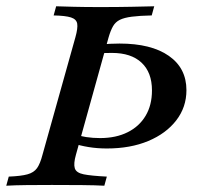

<svg xmlns="http://www.w3.org/2000/svg" viewBox="-36 -591 635 611"><path d="M-16.1 0 -8.1 -29Q31.5 -30.6 51.6 -36.3Q71.8 -41.9 81.9 -56Q91.9 -70.2 99.2 -98.4L204 -472.6Q212.1 -501.6 209.7 -515.7Q207.3 -529.8 189.9 -535.5Q172.6 -541.1 134.7 -541.9L142.7 -571Q163.7 -570.2 199.2 -569.4Q234.7 -568.5 282.3 -568.5Q337.9 -568.5 381.9 -569.4Q425.8 -570.2 454.8 -571L446.8 -541.9Q408.1 -541.1 383.5 -537.9Q358.9 -534.7 345.2 -527.8Q331.5 -521 323.8 -507.7Q316.1 -494.4 309.7 -472.6L205.6 -98.4Q197.6 -70.2 202 -55.6Q206.5 -41.1 230.2 -36.3Q254 -31.5 304 -29L296 0Q267.7 -1.6 224.2 -2Q180.6 -2.4 129 -2.4Q86.3 -2.4 48.8 -2Q11.3 -1.6 -16.1 0ZM304 -118.5Q273.4 -118.5 246 -123Q218.5 -127.4 195.2 -135.5L202.4 -163.7Q216.9 -158.1 238.3 -154.8Q259.7 -151.6 282.3 -151.6Q333.1 -151.6 370.2 -170.2Q407.3 -188.7 427.4 -222.6Q447.6 -256.5 447.6 -303.2Q447.6 -360.5 414.5 -391.5Q381.5 -422.6 320.2 -422.6Q308.1 -422.6 296 -422.2Q283.9 -421.8 274.2 -420.2L282.3 -449.2Q297.6 -450.8 312.9 -451.6Q328.2 -452.4 344.4 -452.4Q445.2 -452.4 501.2 -413.3Q557.3 -374.2 557.3 -304Q557.3 -250 525 -208.1Q492.7 -166.1 435.9 -142.3Q379 -118.5 304 -118.5Z"/></svg>

Font: Playfair 5pt SemiExpanded Light SemiBold
Style: Italic
Weight: 600
Italic angle: -15.6°
Version: Version 2.001;gftools[0.9.30]